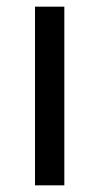

<svg xmlns="http://www.w3.org/2000/svg" viewBox="-20 -556 298 576"><path d="M173 0H85V-536H173Z"/></svg>

Font: Noto Sans Historical
Style: Regular
Weight: 400
Designer: Monotype Design Team
Foundry: Monotype Imaging Inc.
Version: Version 2.013; ttfautohint (v1.8.4.7-5d5b)